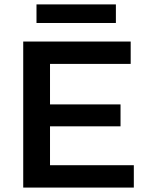

<svg xmlns="http://www.w3.org/2000/svg" viewBox="-20 -848 668 868"><path d="M85 0V-660.2H570.8V-559.1H206.1V-376H524.9V-276.9H206.1V-101.1H585V0ZM145 -744.1V-828.1H503.9V-744.1Z"/></svg>

Font: Human Sans Medium
Style: Regular
Weight: 500
Designer: Tim Radville
Foundry: Continuum
Version: Version 1.000;FEAKit 1.0